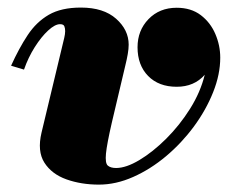

<svg xmlns="http://www.w3.org/2000/svg" viewBox="-20 -490 616 520"><path d="M283 -158.5Q269.5 -100 267 -74Q264.5 -48 272 -41.5Q279.5 -35 294.5 -35Q321.5 -35 357.5 -56.5Q393.5 -78 430 -114.2Q466.5 -150.5 494.8 -195.5Q523 -240.5 534.5 -287.5Q506 -255 458.5 -255Q410 -255 381.2 -284.2Q352.5 -313.5 352.5 -362Q352.5 -407.5 382.2 -438.2Q412 -469 458.5 -469Q497.5 -469 523.8 -449Q550 -429 563.2 -398Q576.5 -367 576.5 -334Q576.5 -288.5 557.2 -240.2Q538 -192 505 -147.2Q472 -102.5 429.8 -67Q387.5 -31.5 340.8 -10.8Q294 10 248 10Q200 10 160 -4.2Q120 -18.5 100.2 -49.5Q80.5 -80.5 92.5 -131L154 -387.5Q155 -392 155.8 -397Q156.5 -402 156.5 -405.5Q156.5 -413.5 154.2 -419Q152 -424.5 142.5 -424.5Q129 -424.5 110.5 -407.5Q92 -390.5 74.2 -362.5Q56.5 -334.5 45 -301.5L10 -312Q31.5 -359.5 55 -395Q78.5 -430.5 112.2 -450Q146 -469.5 199 -469.5Q260.5 -469.5 294.5 -439.2Q328.5 -409 328.5 -369Q328.5 -358 326 -343.5Q323.5 -329 319.5 -313Z"/></svg>

Font: Bodoni* 06pt Fatface
Style: Italic
Weight: 900
Italic angle: -13°
Version: Version 2.3